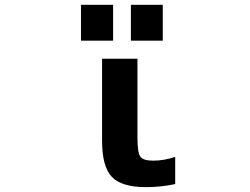

<svg xmlns="http://www.w3.org/2000/svg" viewBox="-20 -768 1040 800"><path d="M317.4 -598.6V-748H451.2V-598.6ZM525.4 -598.6V-748H658.2V-598.6ZM552.7 -195.3Q552.7 -132.8 564.5 -115.7Q576.2 -98.6 618.2 -98.6Q663.1 -98.6 710 -114.3V-1Q650.4 11.7 587.9 11.7Q486.3 11.7 445.8 -31.2Q405.3 -74.2 405.3 -181.6V-523.4H552.7Z"/></svg>

Font: GenEi Gothic M Regular
Style: Bold
Weight: 700
Designer: o_tamon (Modified); [Source Han Sans]
Ryoko NISHIZUKA  (kana & ideographs); Paul D. Hunt (Latin, Greek & Cyrillic); Wenl
Version: Version 1.1a;Original Version 1.004